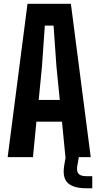

<svg xmlns="http://www.w3.org/2000/svg" viewBox="-20 -820 514 1002"><path d="M20 0 123.5 -800H350L453.5 0H321.5L303.5 -185H170L152 0ZM182 -298.5H292L274.5 -473.5L259.5 -686.5H214L199 -473ZM461.5 162.5H431.5Q363 162.5 334.2 135.2Q305.5 108 314.5 47.5L322.5 0H391.5L383 47.5Q379 75.5 390.5 87.5Q402 99.5 431.5 99.5H461.5Z"/></svg>

Font: Big Shoulders
Style: Bold
Weight: 700
Designer: Patric King
Foundry: XO Type Co
Version: Version 2.002